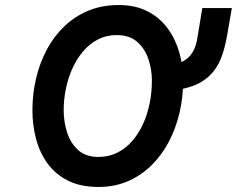

<svg xmlns="http://www.w3.org/2000/svg" viewBox="-20 -732 943 764"><path d="M372.2 12Q300.6 12 250.2 -13.4Q199.9 -38.9 168.8 -82Q137.6 -125.2 123.3 -180.1Q109 -234.9 109 -293.4Q109 -358 123.4 -419.4Q137.8 -480.9 165.9 -534Q194.1 -587 235.6 -626.9Q277.2 -666.8 331.4 -689.4Q385.6 -712 451.8 -712Q518.5 -712 567.1 -687Q615.8 -661.9 647.1 -619.1Q678.5 -576.4 693.6 -522.8Q708.8 -469.1 708.8 -411.6Q708.8 -344.5 694 -281.9Q679.2 -219.3 650.8 -166Q622.3 -112.7 581.1 -72.7Q540 -32.6 487.5 -10.3Q435 12 372.2 12ZM371.6 -107.6Q411.4 -107.6 444.6 -123.5Q477.8 -139.4 503.6 -168.1Q529.5 -196.8 547.6 -235.2Q565.7 -273.6 575 -318.4Q584.4 -363.2 584.4 -411.6Q584.4 -455.3 570.5 -496.9Q556.7 -538.4 526 -565.4Q495.3 -592.4 444.4 -592.4Q403.8 -592.4 370.6 -575.5Q337.4 -558.6 311.8 -528.9Q286.1 -499.2 268.7 -461Q251.3 -422.9 242.4 -379.8Q233.4 -336.7 233.4 -293.4Q233.4 -247.6 246.9 -205.1Q260.5 -162.5 290.8 -135.1Q321 -107.6 371.6 -107.6ZM625 -369.2 642.4 -469.6Q695.2 -474.8 725.8 -500Q756.5 -525.1 765.4 -580.8L785 -700H902.6L883.6 -590.8Q874.7 -538.7 858.8 -498.5Q842.9 -458.3 812.2 -429.2Q794.8 -412.9 770.6 -400.2Q746.5 -387.6 711.3 -379.6Q676.1 -371.6 625 -369.2Z"/></svg>

Font: Overpass
Style: Italic
Weight: 400
Italic angle: -10°
Designer: Delve Withrington, Dave Bailey, Thomas Jockin
Foundry: Delve Fonts LLC
Version: Version 4.000